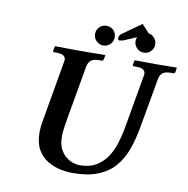

<svg xmlns="http://www.w3.org/2000/svg" viewBox="-91 -936 1014 1037"><g transform="rotate(10 415.5 -417.5)"><path d="M649 -802Q668 -799 681 -784Q694 -769 694 -749Q694 -727 678.5 -711Q663 -695 640 -695Q618 -695 602 -711Q586 -727 586 -749Q586 -761 591 -771L535 -747Q522 -741 513.5 -739Q505 -737 500 -737Q491 -737 491 -747V-750Q491 -754 494 -761Q497 -768 503 -772L608 -847ZM364 -749Q364 -772 380 -787.5Q396 -803 418 -803Q441 -803 456.5 -787.5Q472 -772 472 -749Q472 -727 456.5 -711Q441 -695 418 -695Q396 -695 380 -711Q364 -727 364 -749ZM662 -569Q664 -577 664 -582Q664 -613 615 -613H601Q594 -613 594 -621L599 -645L601 -646Q601 -646 621.5 -646Q642 -646 669 -645.5Q696 -645 715 -645Q733 -645 760 -645.5Q787 -646 808 -646Q829 -646 829 -646L831 -645L827 -621Q825 -613 817 -613H803Q772 -613 758.5 -601.5Q745 -590 741 -569L692 -293Q680 -226 660 -170.5Q640 -115 604.5 -74Q569 -33 513 -10.5Q457 12 374 12Q341 12 304.5 4Q268 -4 235 -24Q202 -44 181.5 -80.5Q161 -117 161 -175Q161 -202 167 -235L225 -569Q227 -577 227 -582Q227 -613 178 -613H164Q157 -613 157 -621L162 -645L164 -646Q164 -646 179.5 -646Q195 -646 217.5 -645.5Q240 -645 262.5 -645Q285 -645 300 -645Q314 -645 336.5 -645Q359 -645 382 -645.5Q405 -646 421 -646Q437 -646 437 -646L439 -645L434 -621Q432 -613 425 -613H411Q380 -613 366 -601.5Q352 -590 348 -569L295 -268Q291 -244 287.5 -219.5Q284 -195 284 -171Q284 -131 297.5 -104.5Q311 -78 330.5 -63Q350 -48 370 -42Q390 -36 403 -36Q458 -36 495 -58Q532 -80 555 -115.5Q578 -151 591 -193.5Q604 -236 611 -276Z"/></g></svg>

Font: Libertinus Serif Semibold Italic
Style: Regular
Weight: 600
Italic angle: -11.5°
Designer: Philipp H. Poll, Khaled Hosny
Foundry: Caleb Maclennan
Version: Version 7.051;RELEASE